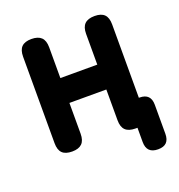

<svg xmlns="http://www.w3.org/2000/svg" viewBox="-127 -667 854 914"><g transform="rotate(-20 300.0 -210.0)"><path d="M132 10Q98 10 82 -6Q66 -22 66 -56V-494Q66 -528 82 -544Q98 -560 131.5 -560Q165 -560 181.5 -544Q198 -528 198 -494V-338H385V-494Q385 -528 401.5 -544Q418 -560 451.5 -560Q485 -560 501 -544Q517 -528 517 -494V-122H520Q549 -122 563 -107.5Q577 -93 577 -65V82Q577 111 563 125.5Q549 140 520 140Q491 140 476.5 125.5Q462 111 462 82V10H452Q418 10 401.5 -6Q385 -22 385 -56V-212H198V-56Q198 -22 181.5 -6Q165 10 132 10Z"/></g></svg>

Font: Maple Mono NL
Style: Bold
Weight: 700
Monospace: yes
Designer: subframe7536
Version: Version 7.000